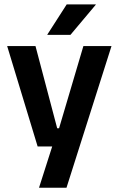

<svg xmlns="http://www.w3.org/2000/svg" viewBox="-20 -706 555 898"><path d="M247.5 -106H316L247.5 -76.5L370 -490.5H501.5L291 172H162.5L239.5 -69L299 -21H156L13.5 -490.5H146ZM201.5 -544.5 292 -685.5H428V-684L309.5 -543H201.5Z"/></svg>

Font: Anek Malayalam Medium SemiBold
Style: Regular
Weight: 600
Version: Version 1.003